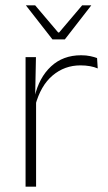

<svg xmlns="http://www.w3.org/2000/svg" viewBox="-20 -701 404 721"><path d="M112.5 -305 99.5 -334 110 -337.5Q126.5 -409.5 171.5 -451.5Q216.5 -493.5 284.5 -493.5Q304 -493.5 319 -490.2Q334 -487 344.5 -483L347 -444Q334.5 -449.5 318 -452.5Q301.5 -455.5 282 -455.5Q222.5 -455.5 177.5 -417.5Q132.5 -379.5 112.5 -305ZM76 0V-486.5H115L112 -338L115.5 -334.5V0ZM177 -553 77.5 -680.5V-681H112L198.5 -579H202L288.5 -681H322.5V-680.5L223.5 -553Z"/></svg>

Font: Anek Latin ExtraLight
Style: Regular
Weight: 250
Designer: Yesha Goshar
Foundry: Ek Type
Version: Version 1.003